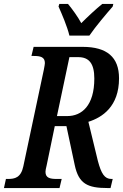

<svg xmlns="http://www.w3.org/2000/svg" viewBox="-38 -951 622 971"><path d="M313 -771H414C447 -819 499 -880 532 -918L535 -931H479C450 -908 405 -866 373 -834C356 -866 326 -907 306 -931H262L258 -918C275 -880 302 -817 313 -771ZM-18 0H263L274 -46H249C215 -46 192 -51 192 -82C192 -89 194 -99 198 -115L239 -313H298L340 -116C360 -22 404 0 506 0H521L532 -46H525C491 -46 474 -73 457 -137L409 -335C479 -357 564 -412 564 -555C564 -662 503 -714 380 -714H132L121 -668H132C166 -668 189 -663 189 -632C189 -626 187 -617 184 -600L80 -110C68 -52 36 -46 3 -46H-8ZM250 -364 313 -662H358C412 -662 439 -630 439 -554C439 -417 376 -364 302 -364Z"/></svg>

Font: Noto Serif Condensed Semi
Style: Italic
Weight: 600
Width: 3
Italic angle: -12°
Designer: Monotype Design Team
Foundry: Monotype Imaging Inc.
Version: Version 1.901